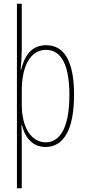

<svg xmlns="http://www.w3.org/2000/svg" viewBox="-20 -780 463 1032"><path d="M378 -270C378 -450 326 -537 228 -537C143 -537 110 -472 93 -404H91C95 -444 97 -488 97 -520V-760H71V232H97V-37C97 -69 96 -95 95 -107H98C111 -53 146 10 225 10C317 10 378 -75 378 -270ZM353 -270C353 -79 294 -15 226 -15C152 -15 97 -88 97 -219V-292C97 -428 145 -512 227 -512C313 -512 353 -424 353 -270Z"/></svg>

Font: Noto Sans Tamil ExtraCondensed Thin
Style: Regular
Weight: 100
Width: 2
Designer: Jelle Bosma - Monotype Design Team
Foundry: Monotype Imaging Inc.
Version: Version 2.004